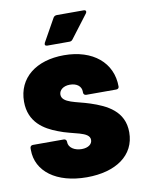

<svg xmlns="http://www.w3.org/2000/svg" viewBox="-81 -758 625 824"><g transform="rotate(-10 231.5 -346.0)"><path d="M161 -578H258C264 -578 268 -580 272 -585L348 -685C350 -688 351 -690 351 -693C351 -697 348 -700 341 -700H224C218 -700 212 -697 209 -692L153 -592C149 -584 152 -578 161 -578ZM231 8C357 8 443 -50 443 -151C443 -243 370 -278 300 -301C243 -320 180 -324 180 -361C180 -380 198 -396 227 -396C258 -396 277 -380 277 -357V-353C277 -346 282 -341 289 -341H420C427 -341 432 -345 432 -352C432 -456 350 -525 224 -525C103 -525 21 -462 21 -358C21 -268 85 -230 141 -209C204 -183 276 -184 276 -147C276 -128 258 -115 230 -115C199 -115 173 -131 173 -156V-157C173 -164 168 -169 161 -169H26C19 -169 14 -164 14 -157V-149C14 -56 98 8 231 8Z"/></g></svg>

Font: Barlow Semi Condensed ExtraBold
Style: Regular
Weight: 800
Width: 4
Designer: Jeremy Tribby
Foundry: Tribby Type
Version: Version 1.422;hotconv 1.0.109;makeotfexe 2.5.65596